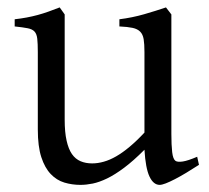

<svg xmlns="http://www.w3.org/2000/svg" viewBox="-20 -489 570 523"><path d="M522 -40Q503.9 -28.3 487.3 -18.3Q470.7 -8.3 456.5 -1Q442.4 6.3 431.6 10.5Q420.9 14.6 415 14.6Q397.9 14.6 387.2 -8.1Q376.5 -30.8 373.5 -81.1Q343.3 -50.8 318.1 -32Q293 -13.2 271.7 -2.9Q250.5 7.3 232.7 11Q214.8 14.6 199.2 14.6Q176.3 14.6 155.3 8.3Q134.3 2 118.2 -14.9Q102.1 -31.7 92.5 -61Q83 -90.3 83 -136.2V-347.2Q83 -370.6 81.5 -383.5Q80.1 -396.5 74 -403.1Q67.9 -409.7 55.2 -412.1Q42.5 -414.6 20 -417V-436.5Q37.6 -438.5 53 -441.4Q68.4 -444.3 82.8 -448.2Q97.2 -452.1 111.8 -457.3Q126.5 -462.4 142.6 -468.8L156.2 -449.7V-163.1Q156.2 -128.9 161.4 -106Q166.5 -83 176 -69.3Q185.5 -55.7 199.5 -49.8Q213.4 -43.9 231 -43.9Q246.6 -43.9 262.9 -48.6Q279.3 -53.2 296.6 -63.2Q314 -73.2 333 -89.1Q352.1 -105 373.5 -127.9V-347.2Q373.5 -369.1 371.3 -382.3Q369.1 -395.5 361.8 -402.8Q354.5 -410.2 341.1 -413.1Q327.6 -416 305.2 -417V-436.5Q340.3 -440.9 372.6 -450.2Q404.8 -459.5 432.1 -468.8L446.8 -449.7V-124Q446.8 -93.8 449 -74.7Q451.2 -55.7 458 -50.8Q463.9 -46.9 478 -49.1Q492.2 -51.3 517.1 -62Z"/></svg>

Font: Gentium Kaktovik
Style: Regular
Weight: 400
Designer: J. Victor Gaultney and Annie Olsen
Foundry: SIL International
Version: Version 1.102; 2013; Maintenance release